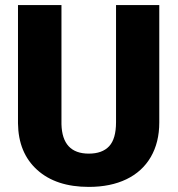

<svg xmlns="http://www.w3.org/2000/svg" viewBox="-20 -731 705 761"><path d="M611.3 -710.9V-245.6Q611.3 -166.5 577.6 -108.6Q543.9 -50.8 481 -20.5Q418 9.8 332 9.8Q202.1 9.8 127.4 -57.6Q52.7 -125 51.3 -242.2V-710.9H223.6V-238.8Q226.6 -122.1 332 -122.1Q385.3 -122.1 412.6 -151.4Q439.9 -180.7 439.9 -246.6V-710.9Z"/></svg>

Font: Vazir Black FD
Style: Black-FD
Weight: 900
Designer: Saber Rastikerdar
Foundry: Saber Rastikerdar
Version: Version 30.0.0